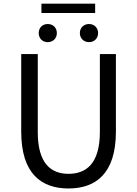

<svg xmlns="http://www.w3.org/2000/svg" viewBox="-20 -1034 761 1067"><path d="M360.8 13.4C510 13.4 624.1 -67.3 624.1 -302.4V-733.4H535V-299.9C535 -123.5 457.7 -68 360.8 -68C264.8 -68 189.9 -123.5 189.9 -299.9V-733.4H97.9V-302.4C97.9 -67.3 211.2 13.4 360.8 13.4ZM245.1 -799.8C274.7 -799.8 295.9 -820.6 295.9 -850.3C295.9 -880.1 274.7 -900.5 245.1 -900.5C216.1 -900.5 195.2 -880.1 195.2 -850.3C195.2 -820.6 216.1 -799.8 245.1 -799.8ZM210.3 -961.8H508.8V-1013.7H210.3ZM474.6 -799.8C503.6 -799.8 525.1 -820.6 525.1 -850.3C525.1 -880.1 503.6 -900.5 474.6 -900.5C445.7 -900.5 423.8 -880.1 423.8 -850.3C423.8 -820.6 445.7 -799.8 474.6 -799.8Z"/></svg>

Font: Source Han Sans JP VF
Style: Regular
Weight: 250
Designer: Ryoko NISHIZUKA 西塚涼子 (kana, bopomofo & ideographs); Paul D. Hunt (Latin, Greek & Cyrillic); Sandoll Communications 산돌커뮤니
Foundry: Adobe
Version: Version 2.004;hotconv 1.0.118;makeotfexe 2.5.65603